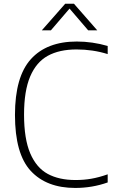

<svg xmlns="http://www.w3.org/2000/svg" viewBox="-20 -964 596 994"><path d="M57.5 -369Q57.5 -567 140 -658Q222.5 -749 377.5 -749Q458 -749 537.5 -726V-684Q460.5 -708 376 -708Q287 -708 227.2 -675Q167.5 -642 136 -567.5Q104.5 -493 104.5 -371Q104.5 -245 136.5 -170.2Q168.5 -95.5 227 -63.8Q285.5 -32 371 -32Q414 -32 453 -38.8Q492 -45.5 537.5 -61.5V-19.5Q457.5 9 369.5 9Q221 9 139.2 -79.2Q57.5 -167.5 57.5 -369ZM483.5 -807H436.5L340 -919.5L243.5 -807H196.5L317.5 -944.5H363Z"/></svg>

Font: Encode Sans ExtraLight
Style: Regular
Weight: 275
Designer: Multiple Designers
Foundry: Impallari Type
Version: Version 2.000